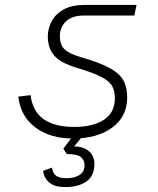

<svg xmlns="http://www.w3.org/2000/svg" viewBox="-20 -550 640 779"><path d="M276 12Q184 12 124 -32.5Q64 -77 54 -158L104 -164Q112 -98 157 -66.5Q202 -35 281 -35Q357 -35 401.5 -64Q446 -93 446 -151Q446 -180 435.5 -200Q425 -220 392 -237.5Q359 -255 291 -275Q225 -295 199.5 -325Q174 -355 174 -402Q174 -434 189.5 -463.5Q205 -493 238 -511.5Q271 -530 324 -530H534L525 -487H321Q272 -487 247.5 -463Q223 -439 223 -404Q223 -384 229 -368.5Q235 -353 253.5 -341Q272 -329 311 -317Q385 -296 425 -274Q465 -252 480.5 -224Q496 -196 496 -155Q496 -77 435.5 -32.5Q375 12 276 12ZM245 209Q203 209 181 191.5Q159 174 155 143L191 130Q193 150 206 161.5Q219 173 250 173Q282 173 302.5 160Q323 147 323 120Q323 100 308.5 87.5Q294 75 251 75L237 53L282 -6H322L281 44Q321 45 342 64.5Q363 84 363 115Q363 164 330.5 186.5Q298 209 245 209Z"/></svg>

Font: Geist Mono ExtraLight
Style: Italic
Weight: 200
Italic angle: -12°
Monospace: yes
Designer: Basement.studio, Andrés Briganti, Mateo Zaragoza
Foundry: Basement.studio, Vercel, Andrés Briganti, Guido Ferreyra, Mateo Zaragoza
Version: Version 1.500; ttfautohint (v1.8.4.7-5d5b)